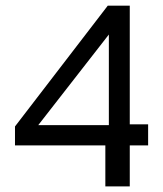

<svg xmlns="http://www.w3.org/2000/svg" viewBox="-20 -664 581 684"><path d="M442.3 0V-145.9H507.7V-221H442.3V-643.9H364L33.4 -213.5V-145.9H355.3V0ZM367.8 -541V-218.1H116.2Z"/></svg>

Font: Arad-VF Thin Dots1
Style: Regular
Weight: 100
Designer: Mohammad Darvishi
Version: Version 1.000;August 30, 2024;FontCreator 15.0.0.2992 64-bit